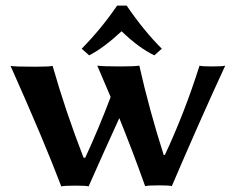

<svg xmlns="http://www.w3.org/2000/svg" viewBox="-20 -669 851 693"><path d="M564 -493.2 537.1 -469.2Q481 -496.1 418.9 -556.2Q353 -495.1 301.8 -469.2L274.9 -493.2Q346.7 -566.4 402.8 -648.9H437Q499 -558.1 564 -493.2ZM201.2 3.9Q141.1 -155.3 18.1 -431.2Q32.2 -428.2 106 -428.2Q157.7 -428.2 169.9 -431.2Q217.3 -265.1 281.7 -99.6H287.6Q336.4 -205.1 379.4 -318.8Q353 -381.8 331.1 -432.1Q352.1 -429.2 414.1 -429.2Q464.8 -429.2 482.9 -432.1Q518.1 -274.9 570.8 -109.9H575.2Q647 -263.7 700.2 -432.1Q708 -429.2 744.1 -429.2Q785.2 -429.2 793 -432.1Q704.1 -240.2 600.1 2.9Q592.3 0 556.2 0Q513.2 0 503.9 2.9Q460 -120.6 410.6 -242.7Q345.2 -99.6 299.8 3.9Q292 1 253.9 1Q210 1 201.2 3.9Z"/></svg>

Font: Linux Biolinum O
Style: Bold
Weight: 700
Designer: Philipp H. Poll
Foundry: Philipp H. Poll
Version: Version 1.3.2